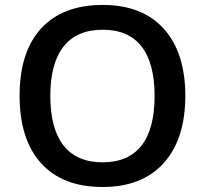

<svg xmlns="http://www.w3.org/2000/svg" viewBox="-20 -745 827 775"><path d="M728 -357.9Q728 -183.6 640.9 -86.9Q553.7 9.8 394 9.8Q232.4 9.8 145.8 -86.2Q59.1 -182.1 59.1 -358.9Q59.1 -535.6 146.2 -630.4Q233.4 -725.1 395 -725.1Q554.2 -725.1 641.1 -628.9Q728 -532.7 728 -357.9ZM183.1 -357.9Q183.1 -226.1 236.3 -158Q289.6 -89.8 394 -89.8Q498 -89.8 551 -157.2Q604 -224.6 604 -357.9Q604 -489.3 551.5 -557.1Q499 -625 395 -625Q290 -625 236.6 -557.1Q183.1 -489.3 183.1 -357.9Z"/></svg>

Font: f2_18033          
Style: Regular
Weight: 600
Foundry: Ascender Corporation
Version: Version 1.10